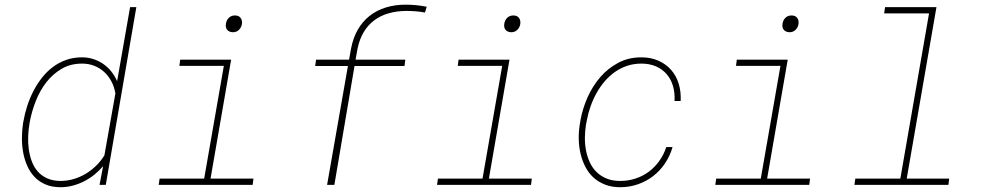

<svg xmlns="http://www.w3.org/2000/svg" viewBox="-20 -780 4149 810"><path d="M79.1 -269.5Q84.5 -301.3 95 -333.5Q105.5 -365.7 120.8 -395.5Q136.2 -425.3 156.5 -451.4Q176.8 -477.5 202.4 -496.8Q228 -516.1 258.8 -527.1Q289.6 -538.1 326.2 -538.1Q351.1 -538.1 373.8 -530.8Q396.5 -523.4 415.5 -510.3Q434.6 -497.1 449.5 -478.5Q464.4 -460 474.1 -437.5L528.8 -750H555.2L426.3 0H399.9L415 -79.1Q398.4 -59.6 378.2 -43.2Q357.9 -26.9 334.7 -15.1Q311.5 -3.4 286.6 3.2Q261.7 9.8 235.4 9.8Q198.7 9.8 171.6 -2Q144.5 -13.7 125.5 -33.9Q106.4 -54.2 94.7 -80.8Q83 -107.4 77.6 -137.5Q72.3 -167.5 72.5 -198.7Q72.8 -230 77.1 -259.3ZM104.5 -259.3Q100.1 -233.9 98.9 -206.1Q97.7 -178.2 101.3 -151.4Q105 -124.5 113.8 -100.3Q122.6 -76.2 138.4 -57.6Q154.3 -39.1 178 -28.1Q201.7 -17.1 234.4 -16.6Q262.7 -16.6 289.8 -24.4Q316.9 -32.2 341.1 -46.6Q365.2 -61 385.5 -80.8Q405.8 -100.6 420.4 -124.5L466.8 -385.7Q462.4 -412.6 450.4 -435.8Q438.5 -459 420.2 -475.8Q401.9 -492.7 378.2 -502.2Q354.5 -511.7 326.2 -511.7Q277.3 -511.7 240 -489.7Q202.6 -467.8 175.5 -432.9Q148.4 -397.9 131.3 -354.7Q114.3 -311.5 106.4 -269.5Z M740.2 -528.3H955.1L868.2 -26.4H1049.3L1045.9 0H649.4L653.3 -26.4H841.3L924.3 -502H736.8ZM933.1 -679.2Q935.1 -694.8 945.3 -704.8Q955.6 -714.8 971.2 -714.8Q987.8 -714.8 995.4 -704.1Q1002.9 -693.4 1000.5 -678.2Q998 -663.6 987.5 -653.6Q977.1 -643.6 961.4 -644Q945.8 -645 938.2 -654.5Q930.7 -664.1 933.1 -679.2Z M1686.5 -501.5H1475.6L1390.6 0H1359.9L1447.8 -501.5H1309.6L1313.5 -528.3H1452.6L1460.9 -574.7Q1469.7 -620.6 1489.7 -655.3Q1509.8 -689.9 1539.3 -713.1Q1568.8 -736.3 1607.2 -748.3Q1645.5 -760.3 1691.4 -760.3Q1736.3 -760.3 1780.3 -751.5L1772.9 -727.1Q1752.9 -731 1732.9 -732.4Q1712.9 -733.9 1692.4 -733.9Q1652.3 -733.4 1618.7 -723.6Q1585 -713.9 1558.6 -694.1Q1532.2 -674.3 1514.4 -644.5Q1496.6 -614.7 1488.3 -574.7L1480 -528.3H1689.9Z M1914.6 -528.3H2129.4L2042.5 -26.4H2223.6L2220.2 0H1823.7L1827.6 -26.4H2015.6L2098.6 -502H1911.1ZM2107.4 -679.2Q2109.4 -694.8 2119.6 -704.8Q2129.9 -714.8 2145.5 -714.8Q2162.1 -714.8 2169.7 -704.1Q2177.2 -693.4 2174.8 -678.2Q2172.4 -663.6 2161.9 -653.6Q2151.4 -643.6 2135.7 -644Q2120.1 -645 2112.5 -654.5Q2105 -664.1 2107.4 -679.2Z M2596.2 -16.6Q2630.9 -16.6 2661.6 -26.9Q2692.4 -37.1 2717.5 -55.9Q2742.7 -74.7 2761.5 -101.1Q2780.3 -127.4 2791 -159.7H2817.4Q2806.6 -122.1 2785.6 -90.8Q2764.6 -59.6 2735.8 -37.4Q2707 -15.1 2671.6 -2.7Q2636.2 9.8 2596.7 9.8Q2560.5 9.8 2532.5 -1.2Q2504.4 -12.2 2483.6 -31.2Q2462.9 -50.3 2449.7 -75.9Q2436.5 -101.6 2429.4 -130.9Q2422.4 -160.2 2421.6 -191.7Q2420.9 -223.1 2425.8 -253.9L2429.2 -274.4Q2438 -322.8 2459 -369.9Q2480 -417 2512.2 -454.3Q2544.4 -491.7 2587.9 -514.9Q2631.3 -538.1 2685.5 -538.1Q2726.1 -538.1 2757.8 -523.9Q2789.6 -509.8 2811.3 -485.1Q2833 -460.4 2843.3 -426.8Q2853.5 -393.1 2851.6 -354H2825.7Q2827.6 -387.7 2819.3 -416.5Q2811 -445.3 2793 -466.6Q2774.9 -487.8 2747.8 -499.8Q2720.7 -511.7 2686 -511.7Q2653.3 -511.7 2625.2 -502.2Q2597.2 -492.7 2573.5 -475.8Q2549.8 -459 2530.5 -436.3Q2511.2 -413.6 2496.6 -387.2Q2481.9 -360.8 2471.7 -332Q2461.4 -303.2 2456.1 -274.4L2452.1 -253.9Q2447.8 -227.1 2447.5 -199Q2447.3 -170.9 2452.4 -144.5Q2457.5 -118.2 2468.3 -95Q2479 -71.8 2496.6 -54.4Q2514.2 -37.1 2538.8 -26.9Q2563.5 -16.6 2596.2 -16.6Z M3088.4 -528.3H3303.2L3216.3 -26.4H3397.5L3394 0H2997.6L3001.5 -26.4H3189.5L3272.5 -502H3085ZM3281.2 -679.2Q3283.2 -694.8 3293.5 -704.8Q3303.7 -714.8 3319.3 -714.8Q3335.9 -714.8 3343.5 -704.1Q3351.1 -693.4 3348.6 -678.2Q3346.2 -663.6 3335.7 -653.6Q3325.2 -643.6 3309.6 -644Q3293.9 -645 3286.4 -654.5Q3278.8 -664.1 3281.2 -679.2Z M3713.9 -750H3930.7L3805.2 -26.4H3984.4L3981 0H3584.5L3588.4 -26.4H3778.3L3899.4 -723.6H3710Z"/></svg>

Font: TypoPRO Roboto Mono
Style: Italic
Weight: 250
Designer: Google
Version: Version 2.000986; 2015; ttfautohint (v1.3)